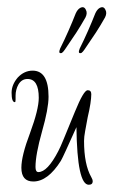

<svg xmlns="http://www.w3.org/2000/svg" viewBox="-20 -477 313 530"><path d="M205 -331Q200 -329 198 -332Q197 -336 200 -343Q212 -367 223 -392Q234 -417 243 -440Q248 -451 255 -455Q266 -461 271 -450Q276 -441 270 -429Q257 -406 245 -387.5Q233 -369 213 -340Q209 -334 205 -331ZM151 -331Q146 -329 144 -332Q143 -336 146 -343Q158 -367 169 -392Q180 -417 189 -440Q194 -451 201 -455Q212 -461 217 -450Q222 -441 216 -429Q203 -406 191 -387.5Q179 -369 159 -340Q155 -334 151 -331ZM225 33Q193 33 191 -126Q173 -86 162.5 -63Q152 -40 148 -33Q112 24 72 24Q39 24 39 -14Q39 -47 63 -110Q87 -175 87 -207Q87 -259 56 -259Q40 -259 31 -244Q27 -237 25 -229Q23 -221 23 -213V-202Q23 -195 21 -195Q12 -195 12 -221Q12 -243 29 -263Q47 -282 70 -282Q114 -282 114 -210Q114 -177 96 -114Q78 -50 78 -16Q78 -2 86 -2Q111 -2 141 -60Q146 -69 157 -96Q168 -123 187 -169Q211 -228 222 -228Q232 -228 232 -217Q232 -207 229.5 -190.5Q227 -174 222 -153Q218 -131 215 -115Q212 -99 212 -88Q212 -23 232 12Q236 19 236 23Q236 33 225 33Z"/></svg>

Font: Ole
Style: Regular
Weight: 400
Designer: Robert E. Leuschke
Foundry: Robert E. Leuschke
Version: Version 1.010; ttfautohint (v1.8.3)